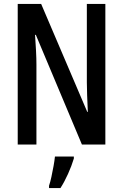

<svg xmlns="http://www.w3.org/2000/svg" viewBox="-20 -734 625 975"><path d="M515 0H396L162 -557H158Q161 -513 163 -475Q165 -437 165 -406V0H70V-714H189L423 -166H426Q424 -212 422.5 -249.5Q421 -287 421 -316V-714H515ZM355 71Q344 108 325.5 149Q307 190 287 221H229V209Q235 192 241 164.5Q247 137 252 109Q257 81 259 61H355Z"/></svg>

Font: Noto Sans Ethiopic ExtraCondensed Medium
Style: Regular
Weight: 500
Width: 2
Designer: Monotype Design Team
Foundry: Monotype Imaging Inc.
Version: Version 2.102; ttfautohint (v1.8.4.7-5d5b)